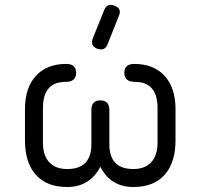

<svg xmlns="http://www.w3.org/2000/svg" viewBox="-20 -749 803 769"><path d="M369 -554Q340 -566 352 -596L397 -708Q409 -738 439 -726Q469 -715 456 -685L411 -572Q400 -543 369 -554ZM80 -187V-311Q80 -398 124 -445.5Q168 -493 245 -493Q285 -493 285 -457Q285 -421 242 -421Q152 -421 152 -316V-177Q152 -127 177 -99.5Q202 -72 249 -72Q346 -72 346 -171V-308Q346 -347 382 -347Q418 -347 418 -308V-171Q418 -72 514 -72Q561 -72 586 -99.5Q611 -127 611 -177V-316Q611 -421 521 -421Q478 -421 478 -457Q478 -493 518 -493Q595 -493 639 -445.5Q683 -398 683 -311V-187Q683 -98 639.5 -49Q596 0 514 0Q423 0 382 -81Q339 0 249 0Q167 0 123.5 -49Q80 -98 80 -187Z"/></svg>

Font: Jura SemiBold
Style: Regular
Weight: 600
Designer: Daniel Johnson, Alexei Vanyashin
Foundry: Daniel Johnson
Version: Version 5.103